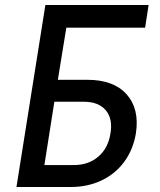

<svg xmlns="http://www.w3.org/2000/svg" viewBox="-20 -750 640 770"><path d="M46 0 162 -730H576L562 -639H246L212 -430H330Q436 -430 488 -371.5Q540 -313 525 -215Q514 -150 478.5 -101.5Q443 -53 387.5 -26.5Q332 0 262 0ZM158 -88H276Q335 -88 374.5 -122Q414 -156 423 -215Q433 -274 404 -308Q375 -342 316 -342H198Z"/></svg>

Font: JetBrains Mono NL Medium
Style: Italic
Weight: 500
Italic angle: -9°
Monospace: yes
Designer: Philipp Nurullin, Konstantin Bulenkov
Foundry: JetBrains
Version: Version 2.305; ttfautohint (v1.8.4.7-5d5b)